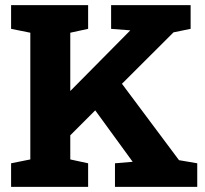

<svg xmlns="http://www.w3.org/2000/svg" viewBox="-20 -731 801 751"><path d="M23.4 0V-92.3L98.6 -107.4V-603L23.4 -618.2V-710.9H324.7V-618.2L254.9 -603V-375L488.8 -611.3L489.7 -612.3L414.6 -618.2V-710.9H725.6V-618.2L658.7 -604.5L457 -403.3L680.2 -104.5L751.5 -92.3V0H429.7V-92.3L498.5 -98.1H499L352.5 -299.3L254.9 -201.7V-107.4L324.7 -92.3V0Z"/></svg>

Font: Roboto Slab ExtraBold
Style: Regular
Weight: 800
Designer: Google
Version: Version 2.001; ttfautohint (v1.8.3)